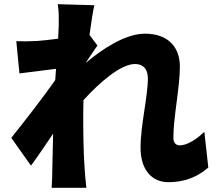

<svg xmlns="http://www.w3.org/2000/svg" viewBox="-20 -840 1040 918"><path d="M261 -722 258 -655C220 -650 184 -646 157 -644C115 -642 90 -642 58 -643L73 -489L248 -511L244 -457C184 -371 90 -251 34 -181L128 -48C156 -85 196 -145 234 -201L230 -25C230 -9 229 32 227 58H393C390 33 386 -10 385 -28C378 -124 378 -222 378 -298L379 -361C456 -446 557 -534 626 -534C664 -534 687 -510 687 -466C687 -378 652 -241 652 -134C652 -29 705 31 785 31C874 31 933 -2 976 -39L957 -210C915 -169 871 -145 840 -145C821 -145 809 -158 809 -180C809 -285 840 -418 840 -523C840 -609 789 -679 673 -679C579 -679 470 -606 392 -541V-543C410 -569 433 -605 446 -622L408 -673C416 -733 424 -784 431 -815L256 -820C262 -786 261 -754 261 -722Z"/></svg>

Font: ChiuKong Gothic MN Heavy
Style: Regular
Weight: 900
Designer: Ryoko NISHIZUKA 西塚涼子 (kana, bopomofo & ideographs); Paul D. Hunt (Latin, Greek & Cyrillic); Sandoll Communications 산돌커뮤니
Foundry: Adobe
Version: Version 1.300